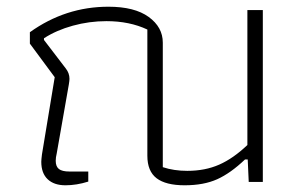

<svg xmlns="http://www.w3.org/2000/svg" viewBox="-20 -542 887 572"><path d="M103 -60Q103 -66 105 -82L143 -312L69 -412V-446Q175 -522 303 -522Q381 -522 423 -491.5Q465 -461 465 -415V-44Q498 -33 538 -33Q591 -33 633 -51.5Q675 -70 717 -110V-512H763V0H721L718 -67H710Q667 -26 627 -8Q587 10 530 10Q474 10 446.5 -11Q419 -32 419 -78V-454Q366 -479 297 -479Q246 -479 197 -465.5Q148 -452 111 -428V-423L176 -338Q187 -324 187 -307Q187 -302 185 -290L149 -85Q146 -73 146 -63Q146 -46 155.5 -38.5Q165 -31 187 -31H243V-1Q208 10 175 10Q141 10 122 -8Q103 -26 103 -60Z"/></svg>

Font: Athiti Light
Style: Regular
Weight: 300
Designer: CadsonDemak Team
Foundry: CadsonDemak
Version: Version 1.033